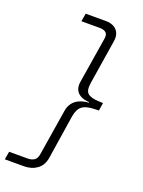

<svg xmlns="http://www.w3.org/2000/svg" viewBox="-221 -779 767 1033"><g transform="rotate(20 163.0 -262.5)"><path d="M-57 180 -49 134H56Q80 134 94.5 124Q109 114 113 89L156 -178Q160 -201 173 -219Q186 -237 209 -248Q232 -259 264 -261V-264Q233 -266 213.5 -277Q194 -288 186.5 -306Q179 -324 182 -347L225 -614Q229 -638 217 -648.5Q205 -659 181 -659H76L84 -705H200Q226 -705 245 -695Q264 -685 273 -665Q282 -645 277 -616L237 -364Q230 -319 248 -303.5Q266 -288 311 -286L336 -285L329 -240L304 -239Q256 -238 233.5 -220.5Q211 -203 204 -161L165 91Q158 135 127 157.5Q96 180 52 180Z"/></g></svg>

Font: Nunito Sans 7pt SemiExpanded ExtraLight
Style: Italic
Weight: 250
Width: 6
Italic angle: -9°
Designer: Vernon Adams
Foundry: Vernon Adams
Version: Version 3.101;gftools[0.9.27]